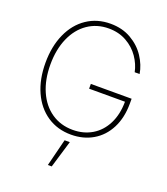

<svg xmlns="http://www.w3.org/2000/svg" viewBox="-167 -833 1032 1184"><g transform="rotate(20 349.0 -241.5)"><path d="M353.5 -685.5Q275.9 -685.5 216.1 -644.5Q156.2 -603.5 123 -528.1Q89.8 -452.6 89.8 -353.5Q89.8 -254.9 122.8 -179.7Q155.8 -104.5 216.3 -63Q276.9 -21.5 356.4 -21.5Q427.2 -21.5 482.4 -54.4Q537.6 -87.4 568.8 -149.2Q600.1 -210.9 600.6 -294.9H365.2V-326.2H632.8V-294.9Q632.8 -201.7 597.4 -132.6Q562 -63.5 499.3 -26.9Q436.5 9.8 356.4 9.8Q267.1 9.8 199.5 -35.6Q131.8 -81.1 94.7 -163.3Q57.6 -245.6 57.6 -353.5Q57.6 -461.4 94.7 -543.9Q131.8 -626.5 199 -671.6Q266.1 -716.8 353.5 -716.8Q430.7 -716.8 489.5 -682.9Q548.3 -648.9 583 -595.9Q617.7 -543 627 -486.3H594.7Q584.5 -536.6 553 -582.3Q521.5 -627.9 470.5 -656.7Q419.4 -685.5 353.5 -685.5ZM332 55.7H366.2L312.5 234.4H287.1Z"/></g></svg>

Font: Pretendard Std Thin
Style: Regular
Weight: 100
Designer: Base glyphs from Inter by Rasmus Andersson; Hangeul glyphs from Noto Sans CJK(Source Han Sans) by Jang Soo-young and Kan
Foundry: Kil Hyung-jin
Version: Version 1.309